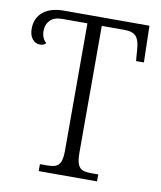

<svg xmlns="http://www.w3.org/2000/svg" viewBox="-81 -778 706 843"><g transform="rotate(10 272.0 -356.5)"><path d="M149 -31H179Q205 -31 219 -36.5Q233 -42 240 -58.5Q247 -75 247 -108V-676H134Q99 -676 81 -657.5Q63 -639 63 -610Q63 -578 84 -559Q75 -548 57 -548Q37 -548 23.5 -565Q10 -582 10 -610Q10 -658 43 -685.5Q76 -713 137 -713H517L521 -550H486L482 -600Q480 -640 465 -658Q450 -676 412 -676H311V-111Q311 -77 318 -59.5Q325 -42 339 -36.5Q353 -31 379 -31H409V0H149Z"/></g></svg>

Font: Noto Serif NarrowLight
Style: Regular
Weight: 300
Width: 4
Designer: Monotype Design Team
Foundry: Monotype Imaging Inc.
Version: Version 1.001